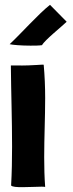

<svg xmlns="http://www.w3.org/2000/svg" viewBox="-20 -774 304 795"><path d="M154 -587C164 -607 237 -665 255 -683L256 -684L187 -754C140 -717 66 -634 20 -591C32 -588 69 -585 106 -585C123 -585 140 -585 154 -587ZM167 0C164 -40 163 -81 163 -123C163 -205 167 -288 167 -368C167 -415 165 -461 161 -505V-506C156 -507 140 -505 133 -505C116 -504 85 -502 42 -503H25V-500C26 -392 30 -278 30 -167C30 -113 29 -59 26 -6C31 0 50 1 73 1C100 1 132 -1 151 -1C158 -1 164 -1 167 0Z"/></svg>

Font: HEYCLAY
Style: Regular
Weight: 400
Designer: Marcelo Magalhaes
Foundry: Marcelo Magalhães
Version: Version 1.300;hotconv 1.0.109;makeotfexe 2.5.65596